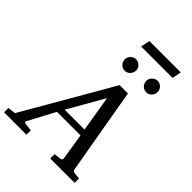

<svg xmlns="http://www.w3.org/2000/svg" viewBox="-343 -1174 1307 1307"><g transform="rotate(45 310.0 -521.0)"><path d="M374 -564 226.1 -304.2H417ZM391.1 0V-42L437 -46.9Q459 -49.8 456.1 -65.9L425.8 -256.8H199.2L97.2 -65.9Q91.8 -56.2 96.9 -52.2Q102.1 -48.3 116.2 -46.9L162.1 -42V0H-53.2V-42L2.9 -47.9L372.1 -687H452.1L560.1 -65.9Q561.5 -56.2 565.4 -52Q569.3 -47.9 580.1 -46.9L626 -42V0ZM381.3 -836.4Q381.3 -825.2 377 -814.9Q372.6 -804.7 365 -796.9Q357.4 -789.1 347.4 -784.7Q337.4 -780.3 326.2 -780.3Q315.4 -780.3 305.7 -784.7Q295.9 -789.1 288.6 -796.9Q281.2 -804.7 276.9 -814.5Q272.5 -824.2 272.5 -835.4Q272.5 -846.2 276.9 -856.2Q281.2 -866.2 288.6 -874Q295.9 -881.8 305.7 -886.5Q315.4 -891.1 326.2 -891.1Q337.4 -891.1 347.4 -886.7Q357.4 -882.3 365 -875Q372.6 -867.7 377 -857.7Q381.3 -847.7 381.3 -836.4ZM588.4 -836.4Q588.4 -825.2 584.2 -814.9Q580.1 -804.7 572.8 -796.9Q565.4 -789.1 555.4 -784.7Q545.4 -780.3 534.2 -780.3Q522.9 -780.3 512.9 -784.7Q502.9 -789.1 495.6 -796.9Q488.3 -804.7 483.9 -814.9Q479.5 -825.2 479.5 -836.4Q479.5 -846.7 484.1 -856.7Q488.8 -866.7 496.3 -874.3Q503.9 -881.8 513.9 -886.5Q523.9 -891.1 534.2 -891.1Q545.4 -891.1 555.4 -886.7Q565.4 -882.3 572.8 -875Q580.1 -867.7 584.2 -857.7Q588.4 -847.7 588.4 -836.4ZM592.3 -976.6H289.6L303.7 -1042.5H605Z"/></g></svg>

Font: Charis SIL Afr
Style: Italic
Weight: 400
Italic angle: -11°
Foundry: SIL International
Version: Version 5.000